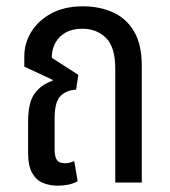

<svg xmlns="http://www.w3.org/2000/svg" viewBox="-20 -578 538 608"><path d="M164 10Q138 10 116.5 1.5Q95 -7 82 -30Q69 -53 69 -93V-193Q69 -255 90.5 -283Q112 -311 146 -322L147 -325L57 -367V-400Q57 -441 79 -477Q101 -513 142.5 -535.5Q184 -558 243 -558Q295 -558 337.5 -539Q380 -520 404.5 -478.5Q429 -437 429 -370V0H345V-361Q345 -429 315.5 -458Q286 -487 241 -487Q195 -487 169.5 -461Q144 -435 144 -395L228 -341L221 -294Q192 -293 172.5 -275Q153 -257 153 -203V-104Q153 -81 160.5 -71Q168 -61 186 -61Q193 -61 201 -63Q209 -65 215 -68L226 -4Q211 4 195 7Q179 10 164 10Z"/></svg>

Font: Noto Sans Thai Condensed
Style: Regular
Weight: 400
Width: 3
Designer: Monotype Design Team
Foundry: Monotype Imaging Inc.
Version: Version 2.002